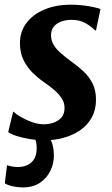

<svg xmlns="http://www.w3.org/2000/svg" viewBox="-32 -588 478 818"><path d="M377 -458.5H372.5Q362.5 -471 336 -487.2Q309.5 -503.5 273.5 -503.5Q249.5 -503.5 229.8 -496.5Q210 -489.5 198 -475.5Q186 -461.5 185.5 -439.5Q185 -417.5 195.5 -398.8Q206 -380 226 -362.5Q246 -345 272.5 -325.5Q299 -306.5 323 -284.5Q347 -262.5 362 -233.2Q377 -204 377 -163Q377 -120 359 -87.5Q341 -55 310 -33.5Q279 -12 239.2 -1Q199.5 10 155.5 10Q127 10 95 4.5Q63 -1 37.8 -9Q12.5 -17 3 -25.5L24 -112H25.5Q36 -102 57.2 -89.5Q78.5 -77 104.2 -67.8Q130 -58.5 154.5 -58.5Q175.5 -58.5 195.8 -65.2Q216 -72 229.5 -87.2Q243 -102.5 243 -128Q243 -150.5 230.8 -169.2Q218.5 -188 198 -205.5Q177.5 -223 152 -240.5Q130 -255.5 107.2 -277.8Q84.5 -300 68.8 -331.2Q53 -362.5 53 -404.5Q53 -453.5 80.8 -490.2Q108.5 -527 157.5 -547.5Q206.5 -568 269.5 -568Q296 -568 322 -565Q348 -562 367.8 -557.5Q387.5 -553 396 -549.5ZM64.5 210.5Q44.5 210.5 22.8 205.8Q1 201 -11.5 193L-2 115.5Q4.5 118.5 17.5 121Q30.5 123.5 44 123.5Q67.5 123.5 85 115.2Q102.5 107 112.8 90.5Q123 74 124 51Q125 25.5 120 11.5Q115 -2.5 112 -13.5L143.5 -15.5L173 -13.5Q182.5 0 190 22.5Q197.5 45 197.5 76Q197.5 108.5 182.5 139.8Q167.5 171 138 190.8Q108.5 210.5 64.5 210.5Z"/></svg>

Font: Merriweather Light 18pt
Style: Bold Italic
Weight: 700
Italic angle: -7.8°
Version: Version 2.101